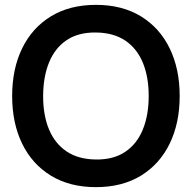

<svg xmlns="http://www.w3.org/2000/svg" viewBox="-20 -755 789 790"><path d="M374.7 15Q266.8 15 189.6 -32.2Q112.4 -79.3 71.2 -163.8Q30 -248.3 30 -360Q30 -471.7 71.2 -556.2Q112.4 -640.7 189.6 -687.8Q266.8 -735 374.7 -735Q482.6 -735 559.8 -687.8Q636.9 -640.7 678.1 -556.2Q719.3 -471.7 719.3 -360Q719.3 -248.3 678.1 -163.8Q636.9 -79.3 559.8 -32.2Q482.6 15 374.7 15ZM374.7 -98.7Q447.2 -97.8 495.4 -130.4Q543.6 -162.9 567.7 -222.1Q591.8 -281.2 591.8 -360Q591.8 -438.8 567.7 -497.1Q543.6 -555.5 495.4 -588Q447.2 -620.5 374.7 -621.3Q302.2 -622.2 254 -589.7Q205.9 -557.2 181.8 -498Q157.7 -438.8 157.5 -360Q157.3 -281.2 181.5 -222.9Q205.6 -164.6 253.9 -132Q302.2 -99.5 374.7 -98.7Z"/></svg>

Font: Manrope Variable Light
Style: Regular
Weight: 200
Designer: Mikhail Sharanda
Foundry: Mikhail Sharanda
Version: Version 4.505